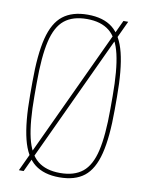

<svg xmlns="http://www.w3.org/2000/svg" viewBox="-84 -801 669 872"><g transform="rotate(10 250.0 -365.0)"><path d="M64 10 414 -740H436L86 10ZM250 10Q179 10 136 -23.5Q93 -57 74 -133Q55 -209 55 -335V-395Q55 -522 74 -597.5Q93 -673 136 -706.5Q179 -740 250 -740Q322 -740 364.5 -706.5Q407 -673 426 -597.5Q445 -522 445 -395V-335Q445 -209 426 -133Q407 -57 364.5 -23.5Q322 10 250 10ZM250 -10Q315 -10 353.5 -41Q392 -72 408.5 -143Q425 -214 425 -335V-395Q425 -516 408.5 -587Q392 -658 353.5 -689Q315 -720 250 -720Q185 -720 146.5 -689Q108 -658 91.5 -587Q75 -516 75 -395V-335Q75 -214 91.5 -143Q108 -72 146.5 -41Q185 -10 250 -10Z"/></g></svg>

Font: M PLUS 1 Code Thin
Style: Regular
Weight: 250
Designer: Coji Morishita
Foundry: UNDERFOREST DESIGN
Version: Version 1.002